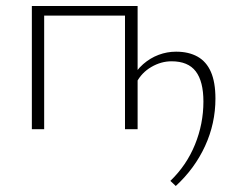

<svg xmlns="http://www.w3.org/2000/svg" viewBox="-20 -430 773 639"><path d="M565 189 547 172Q601 120 629 51Q657 -18 657 -92Q657 -159 631.5 -192.5Q606 -226 551 -226Q516 -226 483.5 -207Q451 -188 434 -155L418 -166Q433 -196 456.5 -216.5Q480 -237 508 -247.5Q536 -258 566 -258Q608 -258 637.5 -241.5Q667 -225 682 -190.5Q697 -156 697 -102Q697 -19 662.5 56Q628 131 565 189ZM86 0V-410H127V0ZM396 0V-410H438V0ZM105 -378V-410H417V-378Z"/></svg>

Font: Ysabeau SC ExtraLight
Style: Regular
Weight: 250
Designer: Christian Thalmann (Catharsis Fonts)
Version: Version 2.001;gftools[0.9.30]; featfreeze: smcp